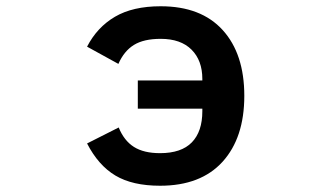

<svg xmlns="http://www.w3.org/2000/svg" viewBox="-20 -580 1040 613"><path d="M258 -122 359 -173Q376 -131 407.5 -111Q439 -91 491 -91Q559 -91 592.5 -125.5Q626 -160 626 -225V-233H420V-323H626V-328Q626 -387 591.5 -421.5Q557 -456 493 -456Q439 -456 407.5 -436.5Q376 -417 358 -376L258 -431Q290 -493 347 -526.5Q404 -560 493 -560Q622 -560 691 -484Q760 -408 760 -274Q760 -140 690.5 -63.5Q621 13 491 13Q403 13 348.5 -19.5Q294 -52 258 -122Z"/></svg>

Font: IBM Plex Sans JP SemiBold
Style: Regular
Weight: 600
Designer: Mike Abbink; Paul van der Laan; Pieter van Rosmalen; Wujin Sim; Yejin Wi; Jinhee Kim; Boomi Park; Yona Kim; Kichan Ma
Foundry: Sandoll Inc.
Version: Version 1.001